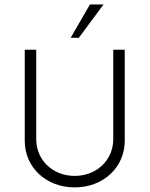

<svg xmlns="http://www.w3.org/2000/svg" viewBox="-20 -813 655 841"><path d="M289.6 -647.5H325.2L433.6 -793.5H374ZM307.1 7.8C432.1 7.8 526.4 -79.6 526.4 -196.3V-595.2H476.1V-203.6C476.1 -111.8 403.3 -42.5 307.1 -42.5C210.9 -42.5 138.7 -111.8 138.7 -203.6V-595.2H88.4V-196.3C88.4 -79.6 182.1 7.8 307.1 7.8Z"/></svg>

Font: Now Light
Style: Regular
Weight: 300
Designer: Alfredo Marco Pradil
Foundry: Alfredo Marco Pradil
Version: Version 1.200;hotconv 1.0.109;makeotfexe 2.5.65596